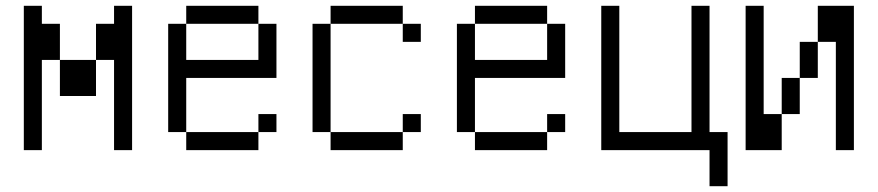

<svg xmlns="http://www.w3.org/2000/svg" viewBox="-20 -520 3040 665"><path d="M62.5 -500Q62.5 -500 62.5 0H125V-312.5H187.5Q187.5 -312.5 187.5 -187.5H312.5Q312.5 -187.5 312.5 -312.5H187.5Q187.5 -312.5 187.5 -437.5H125V-500ZM375 -312.5V0H437.5Q437.5 0 437.5 -500H375V-437.5H312.5Q312.5 -437.5 312.5 -312.5Z M937.5 -62.5V-125H875V-62.5H625V0H875V-62.5ZM625 -62.5V-250H937.5V-437.5H875Q875 -437.5 875 -312.5H625Q625 -312.5 625 -437.5H562.5Q562.5 -437.5 562.5 -62.5ZM625 -437.5H875V-500H625Z M1437.5 -62.5V-125H1375V-62.5H1125V0H1375V-62.5ZM1437.5 -375V-437.5H1375V-375ZM1125 -62.5Q1125 -62.5 1125 -437.5H1062.5Q1062.5 -437.5 1062.5 -62.5ZM1125 -437.5H1375V-500H1125Z M1937.5 -62.5V-125H1875V-62.5H1625V0H1875V-62.5ZM1625 -62.5V-250H1937.5V-437.5H1875Q1875 -437.5 1875 -312.5H1625Q1625 -312.5 1625 -437.5H1562.5Q1562.5 -437.5 1562.5 -62.5ZM1625 -437.5H1875V-500H1625Z M2437.5 0Q2437.5 0 2437.5 125H2500V-62.5H2437.5V-500H2375V-62.5H2125V-500H2062.5Q2062.5 -500 2062.5 0Z M2562.5 -500Q2562.5 -500 2562.5 0H2687.5Q2687.5 0 2687.5 -125H2625Q2625 -125 2625 -500ZM2875 -375Q2875 -375 2875 0H2937.5Q2937.5 0 2937.5 -500H2812.5Q2812.5 -500 2812.5 -375H2750Q2750 -375 2750 -250H2687.5Q2687.5 -250 2687.5 -125H2750Q2750 -125 2750 -250H2812.5Q2812.5 -250 2812.5 -375Z"/></svg>

Font: Unifont
Style: Regular
Weight: 500
Version: Version 13.0.05